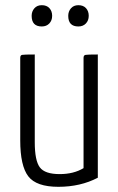

<svg xmlns="http://www.w3.org/2000/svg" viewBox="-20 -710 455 740"><path d="M102 -649Q102 -666 112.5 -678Q123 -690 141 -690Q160 -690 170.5 -678.5Q181 -667 181 -649Q181 -631 170 -619.5Q159 -608 141 -608Q102 -608 102 -649ZM243 -649Q243 -666 253.5 -678Q264 -690 282 -690Q301 -690 311.5 -678.5Q322 -667 322 -649Q322 -631 311 -619.5Q300 -608 282 -608Q243 -608 243 -649ZM357 -25Q290 10 205 10Q120 10 89 -30.5Q58 -71 58 -169V-487Q58 -497 65 -498.5Q72 -500 114 -500V-162Q114 -91 133.5 -65Q153 -39 210 -39Q264 -39 302 -62V-487Q302 -497 309.5 -498.5Q317 -500 357 -500Z"/></svg>

Font: Yanone Kaffeesatz Light
Style: Regular
Weight: 300
Designer: Yanone (Cyrillic: Daniel Pouzeot)
Foundry: Yanone
Version: Version 1.003;PS 001.003;hotconv 1.0.88;makeotf.lib2.5.64775